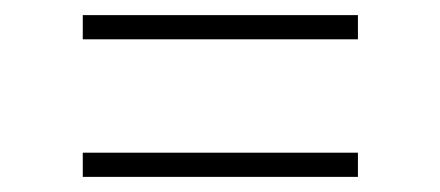

<svg xmlns="http://www.w3.org/2000/svg" viewBox="-20 -507 582 254"><path d="M89.5 -455V-487H453.5V-455ZM89.5 -273V-305H453.5V-273Z"/></svg>

Font: Encode Sans SC SemiExpanded Thin
Style: Regular
Weight: 250
Width: 6
Designer: Multiple Designers
Foundry: Impallari Type
Version: Version 3.002